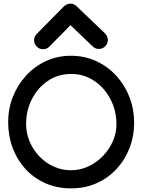

<svg xmlns="http://www.w3.org/2000/svg" viewBox="-20 -1012 774 1045"><path d="M328.1 -977.5Q334 -983.4 344 -987.8Q354 -992.2 362.8 -992.2Q381.8 -992.2 396.5 -978.5L551.3 -830.6Q558.1 -824.7 562.5 -814Q566.9 -803.2 566.9 -794.4Q566.9 -774.4 552.5 -760Q538.1 -745.6 518.1 -745.6Q498 -745.6 483.9 -759.8L363.8 -875L249.5 -759.3Q235.4 -744.1 214.4 -744.1Q194.3 -744.1 179.9 -758.5Q165.5 -772.9 165.5 -793Q165.5 -813 180.2 -827.6ZM366.2 -708.5Q440.9 -708.5 503.7 -679.4Q566.4 -650.4 612.8 -599.9Q659.2 -549.3 684.6 -483.6Q710 -418 710 -344.2Q710 -270.5 684.8 -205.8Q659.7 -141.1 613.8 -91.8Q567.9 -42.5 505.1 -14.6Q442.4 13.2 366.7 13.2Q289.6 13.2 226.6 -14.9Q163.6 -43 118.4 -92.5Q73.2 -142.1 48.8 -207.3Q24.4 -272.5 24.4 -347.2Q24.4 -419.9 50 -484.9Q75.7 -549.8 121.8 -600.3Q168 -650.9 230.2 -679.7Q292.5 -708.5 366.2 -708.5ZM368.2 -609.4Q295.9 -609.4 240.5 -571.8Q185.1 -534.2 153.6 -472.4Q122.1 -410.6 122.1 -337.4Q122.1 -287.6 141.1 -242.2Q160.2 -196.8 193.8 -161.4Q227.5 -126 271.7 -105.7Q315.9 -85.4 366.2 -85.4Q416.5 -85.4 461.2 -106.4Q505.9 -127.4 540.3 -163.1Q574.7 -198.7 594.2 -243.4Q613.8 -288.1 613.8 -335Q613.8 -410.6 580.8 -472.9Q547.9 -535.2 492.2 -572.3Q436.5 -609.4 368.2 -609.4Z"/></svg>

Font: Manjari
Style: Bold
Weight: 700
Designer: Santhosh Thottingal <santhosh.thottingal@gmail.com>
Version: Version 2.000